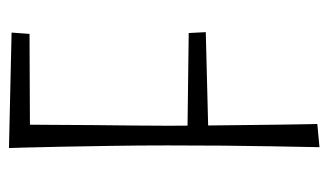

<svg xmlns="http://www.w3.org/2000/svg" viewBox="-176 -570 750 439"><g transform="rotate(-90 199.5 -351.0)"><path d="M82 4Q82 4 82.5 -25.5Q83 -55 84 -105Q85 -155 85.5 -217Q86 -279 86 -343Q86 -407 85 -471Q84 -535 83 -588.5Q82 -642 81 -674Q80 -706 80 -706L134 -695Q134 -695 133.5 -670Q133 -645 133 -604Q133 -563 132.5 -515.5Q132 -468 131.5 -422Q131 -376 131 -341Q131 -306 131.5 -261.5Q132 -217 132.5 -171Q133 -125 133.5 -86.5Q134 -48 134.5 -24.5Q135 -1 135 -1ZM108 -250V-298L343 -295L345 -256ZM113 -658 80 -706 344 -700 341 -659Z"/></g></svg>

Font: Truculenta ExtraLight
Style: Regular
Weight: 250
Version: Version 1.002